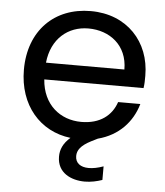

<svg xmlns="http://www.w3.org/2000/svg" viewBox="-53 -604 726 844"><g transform="rotate(5 310.0 -182.5)"><path d="M310 -480C404 -480 483 -421 483 -314H137C148 -421 221 -480 310 -480ZM429 118C404 127 383 131 364 131C328 131 305 114 305 83C305 58 320 36 365 13L393 -1C485 -25 543 -89 566 -169H468C448 -109 397 -68 314 -68C221 -68 144 -129 136 -240H574C577 -259 577 -275 577 -295C577 -444 474 -557 314 -557C154 -557 43 -448 43 -275C43 -118 138 -10 273 6C242 33 230 61 230 92C230 164 292 192 352 192C379 192 406 186 429 178Z"/></g></svg>

Font: Matrixport Regular
Style: Regular
Weight: 400
Designer: Ninad Kale (Devanagari), Jonny Pinhorn (Latin)
Foundry: Indian Type Foundry
Version: Version 3.200;PS 1.000;hotconv 16.6.54;makeotf.lib2.5.65590